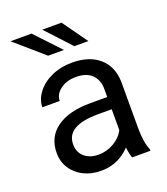

<svg xmlns="http://www.w3.org/2000/svg" viewBox="-137 -836 819 942"><g transform="rotate(-20 272.0 -365.0)"><path d="M394.5 0Q386.7 -15.6 381.8 -55.7Q318.8 9.8 231.4 9.8Q153.3 9.8 103.3 -34.4Q53.2 -78.6 53.2 -146.5Q53.2 -229 116 -274.7Q178.7 -320.3 292.5 -320.3H380.4V-361.8Q380.4 -409.2 352.1 -437.3Q323.7 -465.3 268.6 -465.3Q220.2 -465.3 187.5 -440.9Q154.8 -416.5 154.8 -381.8H64Q64 -421.4 92 -458.3Q120.1 -495.1 168.2 -516.6Q216.3 -538.1 273.9 -538.1Q365.2 -538.1 417 -492.4Q468.8 -446.8 470.7 -366.7V-123.5Q470.7 -50.8 489.3 -7.8V0ZM244.6 -68.8Q287.1 -68.8 325.2 -90.8Q363.3 -112.8 380.4 -147.9V-256.3H309.6Q143.6 -256.3 143.6 -159.2Q143.6 -116.7 171.9 -92.8Q200.2 -68.8 244.6 -68.8ZM259.8 -609.9H177.2L27.8 -739.7H137.7ZM387.2 -609.9H314L193.8 -739.7H294.4Z"/></g></svg>

Font: Roboto
Style: Regular
Weight: 400
Designer: Google
Version: Version 2.001047; 2015